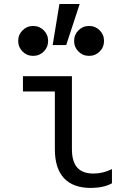

<svg xmlns="http://www.w3.org/2000/svg" viewBox="-20 -915 640 945"><path d="M334 -181Q334 -119.8 360.1 -90.3Q386.2 -60.8 440.4 -60.8Q463.2 -60.8 485.8 -66.2Q508.4 -71.6 531 -82.8V-12.8Q509.8 -1.2 483.3 4.4Q456.8 10 427 10Q339.6 10 294.8 -38.2Q250 -86.4 250 -181V-464.8H93V-540H334ZM69.6 -713.6Q69.6 -682.8 91 -661.4Q112.3 -640 143.2 -640Q174 -640 195.4 -661.4Q216.8 -682.7 216.8 -713.6Q216.8 -744.4 195.4 -765.8Q174.1 -787.2 143.2 -787.2Q112.4 -787.2 91 -765.8Q69.6 -744.5 69.6 -713.6ZM344.8 -713.6Q344.8 -682.8 366.2 -661.4Q387.5 -640 418.4 -640Q449.2 -640 470.6 -661.4Q492 -682.7 492 -713.6Q492 -744.4 470.6 -765.8Q449.3 -787.2 418.4 -787.2Q387.6 -787.2 366.2 -765.8Q344.8 -744.5 344.8 -713.6ZM372.2 -895.2H272.4L239.2 -693.2H305.8Z"/></svg>

Font: CommitMonoV142 ExtLt
Style: Regular
Weight: 200
Monospace: yes
Designer: Eigil Nikolajsen
Foundry: Eigil Nikolajsen
Version: Version 1.142